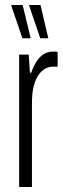

<svg xmlns="http://www.w3.org/2000/svg" viewBox="-20 -743 249 763"><path d="M56 0V-526H94L99 -454H104Q115 -485 128.5 -503.5Q142 -522 157.5 -530Q173 -538 190 -538Q196 -538 200 -538Q204 -538 209 -536V-478H188Q175 -478 160.5 -470.5Q146 -463 134 -446.5Q122 -430 114.5 -402.5Q107 -375 107 -334V0ZM140 -591 96 -720V-723H141L172 -591ZM69 -591 25 -720 26 -723H70L102 -591Z"/></svg>

Font: Archivo ExtraCondensed ExtraLight
Style: Regular
Weight: 250
Width: 2
Designer: Hector Gatti
Foundry: Omnibus-Type
Version: Version 2.001